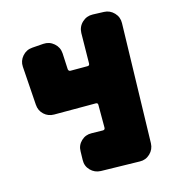

<svg xmlns="http://www.w3.org/2000/svg" viewBox="-109 -662 821 913"><g transform="rotate(-15 301.5 -205.5)"><path d="M540 91Q539 121 517.5 141.5Q496 162 467 161L276 157Q246 156 225.5 135Q205 114 206 84L207 42Q207 12 228.5 -8.5Q250 -29 280 -28L335 -27Q346 -27 346 -38V-150Q346 -160 336 -160H131Q102 -160 81.5 -179Q61 -198 59 -227L46 -418Q44 -447 63.5 -469.5Q83 -492 113 -494L168 -498Q198 -500 220.5 -480.5Q243 -461 245 -431L249 -351Q251 -341 260 -341H344Q354 -341 354 -352L356 -501Q357 -532 379 -552.5Q401 -573 431 -572L486 -570Q515 -569 535.5 -547.5Q556 -526 555 -496Z"/></g></svg>

Font: d puntillas B to tiptoe
Style: Regular
Weight: 400
Designer: deFharo
Foundry: deFharo.com
Version: Version 1.001 2012